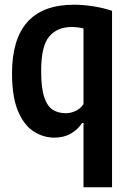

<svg xmlns="http://www.w3.org/2000/svg" viewBox="-20 -574 549 814"><path d="M334 220V-52.5H328Q311 -25.5 281 -8Q251 9.5 210.5 9.5Q163 9.5 122 -17.2Q81 -44 56 -103.8Q31 -163.5 31 -263Q31 -554 293.5 -554Q333.5 -554 377.2 -547Q421 -540 455 -528V220ZM258.5 -94Q280 -94 300.8 -103.8Q321.5 -113.5 334 -132.5V-453.5Q324 -456 310.2 -457.8Q296.5 -459.5 284 -459.5Q222.5 -459.5 188.5 -419Q154.5 -378.5 154.5 -274Q154.5 -200 167.8 -161.2Q181 -122.5 204.5 -108.2Q228 -94 258.5 -94Z"/></svg>

Font: Encode Sans Cnd SmBold
Style: Regular
Weight: 600
Width: 3
Designer: Multiple Designers
Foundry: Impallari Type
Version: Version 3.002; ttfautohint (v1.8.3) -l 8 -r 50 -G 200 -x 14 